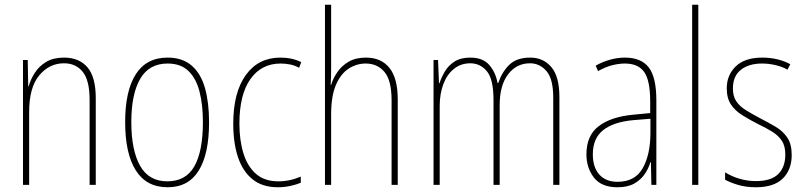

<svg xmlns="http://www.w3.org/2000/svg" viewBox="-20 -780 3398 810"><path d="M250 -537Q314 -537 349 -496Q384 -455 384 -366V0H358V-359Q358 -441 329 -477Q300 -513 250 -513Q188 -513 145.5 -462Q103 -411 103 -308V0H77V-527H97L99 -416H101Q109 -445 127 -473Q145 -501 175 -519Q205 -537 250 -537Z M862 -264Q862 -131 818.5 -60.5Q775 10 687 10Q598 10 553 -61Q508 -132 508 -265Q508 -397 553 -467Q598 -537 687 -537Q750 -537 789 -503Q828 -469 845 -407.5Q862 -346 862 -264ZM534 -265Q534 -146 571 -80.5Q608 -15 686 -15Q764 -15 800 -78.5Q836 -142 836 -265Q836 -339 821.5 -394.5Q807 -450 774.5 -481Q742 -512 687 -512Q609 -512 571.5 -447.5Q534 -383 534 -265Z M1152 10Q1087 10 1045.5 -23.5Q1004 -57 984 -117Q964 -177 964 -258Q964 -390 1017 -463.5Q1070 -537 1163 -537Q1212 -537 1251 -518L1242 -494Q1224 -504 1204 -508Q1184 -512 1164 -512Q1083 -512 1036.5 -446.5Q990 -381 990 -258Q990 -188 1007 -133Q1024 -78 1060 -46.5Q1096 -15 1154 -15Q1203 -15 1249 -35V-9Q1230 -1 1204.5 4.5Q1179 10 1152 10Z M1377 -493Q1377 -470 1376.5 -455Q1376 -440 1375 -422H1377Q1385 -449 1403 -475.5Q1421 -502 1450.5 -519.5Q1480 -537 1524 -537Q1588 -537 1623 -493.5Q1658 -450 1658 -360V0H1632V-356Q1632 -441 1602 -476.5Q1572 -512 1523 -512Q1483 -512 1449.5 -489.5Q1416 -467 1396.5 -420Q1377 -373 1377 -299V0H1351V-760H1377Z M2217 -537Q2272 -537 2306 -497Q2340 -457 2340 -370V0H2314V-368Q2314 -447 2285.5 -480Q2257 -513 2216 -513Q2159 -513 2123.5 -466.5Q2088 -420 2088 -336V0H2062V-357Q2062 -446 2034 -479.5Q2006 -513 1964 -513Q1924 -513 1894.5 -489Q1865 -465 1850 -424Q1835 -383 1835 -333V0H1809V-527H1828L1832 -429H1834Q1842 -453 1856.5 -478Q1871 -503 1897 -520Q1923 -537 1964 -537Q2017 -537 2044 -506Q2071 -475 2079 -430H2082Q2098 -477 2129 -507Q2160 -537 2217 -537Z M2616 -537Q2685 -537 2717 -495.5Q2749 -454 2749 -356V0H2728L2726 -96H2724Q2716 -69 2699.5 -45Q2683 -21 2655.5 -5.5Q2628 10 2585 10Q2517 10 2485.5 -31Q2454 -72 2454 -129Q2454 -208 2505.5 -247.5Q2557 -287 2650 -296L2723 -303V-351Q2723 -441 2697.5 -476.5Q2672 -512 2616 -512Q2592 -512 2563.5 -505Q2535 -498 2503 -480L2493 -503Q2521 -519 2553 -528Q2585 -537 2616 -537ZM2650 -273Q2567 -265 2524 -230.5Q2481 -196 2481 -129Q2481 -74 2508.5 -43.5Q2536 -13 2585 -13Q2659 -13 2691.5 -70.5Q2724 -128 2724 -220V-279Z M2926 0H2900V-760H2926Z M3320 -126Q3320 -64 3282.5 -27Q3245 10 3169 10Q3127 10 3093.5 0Q3060 -10 3039 -22V-53Q3066 -36 3099.5 -26Q3133 -16 3169 -16Q3233 -16 3263 -45.5Q3293 -75 3293 -128Q3293 -164 3278.5 -186Q3264 -208 3238.5 -224Q3213 -240 3179 -256Q3142 -275 3111.5 -294Q3081 -313 3063.5 -339.5Q3046 -366 3046 -408Q3046 -463 3084 -500Q3122 -537 3196 -537Q3230 -537 3260.5 -529.5Q3291 -522 3314 -509L3302 -486Q3282 -498 3253 -505Q3224 -512 3195 -512Q3139 -512 3105.5 -485.5Q3072 -459 3072 -407Q3072 -374 3086 -353Q3100 -332 3125.5 -316Q3151 -300 3185 -282Q3222 -263 3252.5 -245Q3283 -227 3301.5 -199.5Q3320 -172 3320 -126Z"/></svg>

Font: Noto Sans Telugu Condensed Thin
Style: Regular
Weight: 100
Width: 3
Designer: Jelle Bosma - Monotype Design Team
Foundry: Monotype Imaging Inc.
Version: Version 2.005; ttfautohint (v1.8.4.7-5d5b)